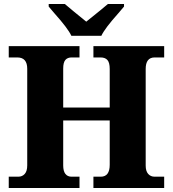

<svg xmlns="http://www.w3.org/2000/svg" viewBox="-20 -946 869 966"><path d="M24 -57H72Q92 -57 104.5 -71Q117 -85 117 -114V-600Q117 -657 67 -657H24V-714H380V-657H340Q320 -657 309 -644.5Q298 -632 298 -601V-405H532V-599Q532 -631 520.5 -644Q509 -657 486 -657H450V-714H806V-657H758Q713 -657 713 -599V-113Q713 -85 725.5 -71Q738 -57 758 -57H806V0H450V-57H487Q532 -57 532 -117V-340H298V-114Q298 -85 309 -71Q320 -57 340 -57H380V0H24ZM253 -880 225 -913V-926H306Q341 -896 414 -837Q499 -905 523 -926H604V-913L576 -880Q507 -803 490 -766H339Q322 -803 253 -880Z"/></svg>

Font: Noto Serif ExtraBold
Style: Regular
Weight: 800
Designer: Monotype Design Team
Foundry: Monotype Imaging Inc.
Version: Version 1.001